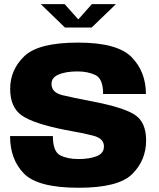

<svg xmlns="http://www.w3.org/2000/svg" viewBox="-20 -882 750 906"><path d="M286.5 -752H412.5L527 -862.5H413.5L349.5 -790.5L285 -862.5H172.5ZM351.5 4Q539.5 4 604.5 -61.2Q669.5 -126.5 669.5 -219.5Q669.5 -305.5 616 -340.5Q562.5 -375.5 410.5 -404.5Q325.5 -420.5 274.2 -433Q223 -445.5 223 -486.5Q223 -516.5 257.5 -530.8Q292 -545 345.5 -545Q394.5 -545 430.5 -527.8Q466.5 -510.5 466.5 -438.5H668.5Q668.5 -543 601.5 -612Q534.5 -681 348 -681Q161.5 -681 94.8 -616.8Q28 -552.5 28 -463Q28 -375.5 82.8 -337.2Q137.5 -299 285 -269.5Q371 -254.5 420.8 -241.5Q470.5 -228.5 470.5 -191Q470.5 -158.5 436.2 -145Q402 -131.5 350.5 -131.5Q298.5 -131.5 264 -149.2Q229.5 -167 229.5 -240H27.5Q27.5 -129.5 93.2 -62.8Q159 4 351.5 4Z"/></svg>

Font: Anybody UltraCondensed Thin ExtraBold
Style: Regular
Weight: 800
Version: Version 1.111